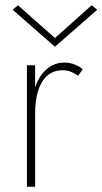

<svg xmlns="http://www.w3.org/2000/svg" viewBox="-20 -707 388 727"><path d="M113 -460H82V0H113ZM276 -420 293 -445Q279 -457 261 -463.5Q243 -470 224 -470Q185 -470 156.5 -445Q128 -420 113.5 -377.5Q99 -335 99 -280H113Q113 -324 123.5 -360.5Q134 -397 157.5 -419Q181 -441 218 -441Q234 -441 248 -435.5Q262 -430 276 -420ZM188 -563 48 -687 28 -670 188 -530 348 -670 327 -687Z"/></svg>

Font: Jost ExtraLight
Style: Regular
Weight: 250
Version: Version 3.710